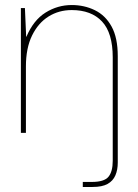

<svg xmlns="http://www.w3.org/2000/svg" viewBox="-20 -528 547 763"><path d="M63 0V-496H79L84 -382H85Q113 -448 161 -478Q209 -508 265 -508Q315 -508 357 -487.5Q399 -467 423.5 -422.5Q448 -378 448 -305V118Q448 147 438.5 169Q429 191 407.5 203Q386 215 348 215H309V195H345Q394 195 411 174.5Q428 154 428 111V-300Q428 -397 385.5 -442.5Q343 -488 265 -488Q214 -488 173 -462.5Q132 -437 107.5 -387Q83 -337 83 -264V0Z"/></svg>

Font: DM Sans 28pt Thin
Style: Regular
Weight: 250
Version: Version 4.004;gftools[0.9.30]